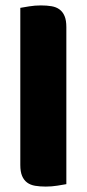

<svg xmlns="http://www.w3.org/2000/svg" viewBox="-20 -681 320 709"><path d="M225 -1Q214 1 192.5 4.5Q171 8 149 8Q127 8 109.5 5Q92 2 80 -7Q68 -16 61.5 -31.5Q55 -47 55 -72V-652Q66 -654 87.5 -657.5Q109 -661 131 -661Q153 -661 170.5 -658Q188 -655 200 -646Q212 -637 218.5 -621.5Q225 -606 225 -581Z"/></svg>

Font: BALOOCHETTANREGULAR
Style: Book
Weight: 400
Designer: Maithili Shingre and Ek Type
Foundry: Ek Type
Version: Version 1.100;PS 1.000;hotconv 1.0.88;makeotf.lib2.5.647800;